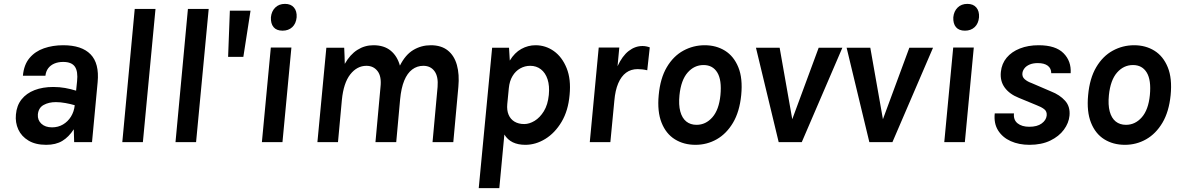

<svg xmlns="http://www.w3.org/2000/svg" viewBox="-20 -732 6069 989"><path d="M218 14Q163 14 126.8 -7.8Q90.5 -29.5 74.2 -65.2Q58 -101 62 -142Q66 -188.5 91 -220Q116 -251.5 158 -267.8Q200 -284 254.5 -284Q286.5 -284 315.5 -278.8Q344.5 -273.5 372 -265L377 -313Q382.5 -364 365.8 -388.5Q349 -413 305.5 -413Q279.5 -413 259.8 -404.5Q240 -396 228.2 -380.2Q216.5 -364.5 214 -342H98Q103 -398.5 132 -433Q161 -467.5 206.2 -483.2Q251.5 -499 305.5 -499Q401 -499 446.5 -452.2Q492 -405.5 483 -309L454 0H362Q361 -16.5 361 -33Q361 -49.5 360 -66Q334.5 -26.5 301 -6.2Q267.5 14 218 14ZM248 -76Q279.5 -76 304.5 -90.8Q329.5 -105.5 345.5 -131.2Q361.5 -157 365 -190Q343.5 -196.5 317.2 -201.2Q291 -206 267.5 -206Q231 -206 204.5 -191.2Q178 -176.5 175 -142Q173 -113.5 193 -94.8Q213 -76 248 -76Z M610 0 674 -686H781L716 0Z M884 0 948 -686H1055L990 0Z M1155 -439 1164 -677H1270.5L1233.5 -439Z M1435.5 -574Q1404.5 -574 1389.2 -592.2Q1374 -610.5 1375.5 -643Q1378.5 -674 1397.8 -693Q1417 -712 1448 -712Q1478.5 -712 1494.2 -693.2Q1510 -674.5 1508 -643Q1505 -610.5 1485.5 -592.2Q1466 -574 1435.5 -574ZM1329 0 1375 -487H1481L1435 0Z M1615 0 1661 -486H1753Q1754 -465 1754.8 -444.5Q1755.5 -424 1756 -403Q1783 -451 1820.8 -475Q1858.5 -499 1903.5 -499Q1958.5 -499 1992.5 -471Q2026.5 -443 2040 -394Q2068 -450 2109 -474.5Q2150 -499 2199 -499Q2253 -499 2286.5 -472.2Q2320 -445.5 2333.5 -397.2Q2347 -349 2341 -284L2315 0H2208L2234 -284Q2238.5 -337.5 2218.2 -365.2Q2198 -393 2160.5 -393Q2128.5 -393 2103.2 -374Q2078 -355 2062.2 -316.8Q2046.5 -278.5 2041 -220L2021 0H1914L1940 -284Q1946 -338 1925 -365.5Q1904 -393 1867.5 -393Q1819 -393 1784.2 -348.8Q1749.5 -304.5 1741 -217L1721 0Z M2446 237 2515 -486H2602Q2603 -469.5 2604 -453Q2605 -436.5 2606 -420Q2630.5 -460.5 2665.2 -479.8Q2700 -499 2738.5 -499Q2790.5 -499 2833 -468.8Q2875.5 -438.5 2898.8 -381Q2922 -323.5 2914 -243Q2907 -162 2872.8 -104.5Q2838.5 -47 2789 -16.5Q2739.5 14 2686 14Q2648.5 14 2621.5 1Q2594.5 -12 2578 -39L2552 237ZM2680.5 -93Q2706.5 -93 2733.8 -109.5Q2761 -126 2781.5 -159.2Q2802 -192.5 2807 -243Q2811.5 -290 2800.5 -323.5Q2789.5 -357 2766.2 -375Q2743 -393 2711 -393Q2683.5 -393 2659.5 -379.5Q2635.5 -366 2620 -340.2Q2604.5 -314.5 2601 -278L2593 -196Q2590 -164 2599.8 -141Q2609.5 -118 2630.2 -105.5Q2651 -93 2680.5 -93Z M3018 0 3064 -487H3170L3161 -391Q3185.5 -444 3218.5 -469.5Q3251.5 -495 3289.5 -495Q3299 -495 3308.2 -493.2Q3317.5 -491.5 3327 -488L3314 -370Q3302 -373 3289 -374.5Q3276 -376 3264.5 -376Q3230 -376 3205 -357.5Q3180 -339 3164.5 -302.8Q3149 -266.5 3144.5 -213L3124 0Z M3562.5 14Q3502 14 3456.2 -14.5Q3410.5 -43 3387.8 -100Q3365 -157 3373 -242Q3381 -329 3414.8 -386Q3448.5 -443 3499.8 -471Q3551 -499 3610 -499Q3669 -499 3714.5 -470.8Q3760 -442.5 3783.2 -385.5Q3806.5 -328.5 3798 -242Q3789.5 -156.5 3755.8 -99.8Q3722 -43 3671.8 -14.5Q3621.5 14 3562.5 14ZM3568 -89Q3615.5 -89 3649.5 -127.8Q3683.5 -166.5 3691 -242Q3698.5 -319.5 3675 -358.2Q3651.5 -397 3604 -397Q3556 -397 3522 -358.2Q3488 -319.5 3480 -242Q3475 -192 3484.2 -157.8Q3493.5 -123.5 3515 -106.2Q3536.5 -89 3568 -89Z M3874 -486H3996L4061 -118L4197 -486H4319L4110 0H3991Z M4341 -486H4463L4528 -118L4664 -486H4786L4577 0H4458Z M4950.5 -574Q4919.5 -574 4904.2 -592.2Q4889 -610.5 4890.5 -643Q4893.5 -674 4912.8 -693Q4932 -712 4963 -712Q4993.5 -712 5009.2 -693.2Q5025 -674.5 5023 -643Q5020 -610.5 5000.5 -592.2Q4981 -574 4950.5 -574ZM4844 0 4890 -487H4996L4950 0Z M5283 14Q5228.5 14 5186.2 -5Q5144 -24 5121.2 -60.2Q5098.5 -96.5 5104 -148H5203Q5199.5 -114.5 5221.5 -96.8Q5243.5 -79 5282 -79Q5322.5 -79 5345.5 -95.8Q5368.5 -112.5 5371.5 -136Q5374 -158 5358.5 -169.8Q5343 -181.5 5320 -190L5228 -228Q5180 -247 5155.2 -281Q5130.5 -315 5135.5 -362Q5140 -404.5 5165.5 -435Q5191 -465.5 5233.5 -482.2Q5276 -499 5330 -499Q5417.5 -499 5458.2 -458Q5499 -417 5495 -355H5395Q5395 -380 5377 -393.5Q5359 -407 5326 -407Q5301.5 -407 5284.2 -399.8Q5267 -392.5 5257.8 -381Q5248.5 -369.5 5246.5 -356Q5244 -336.5 5258.2 -324Q5272.5 -311.5 5294 -304L5394 -261Q5439 -243.5 5466.2 -213.2Q5493.5 -183 5489 -136Q5485.5 -98.5 5460.2 -64Q5435 -29.5 5390 -7.8Q5345 14 5283 14Z M5774.5 14Q5714 14 5668.2 -14.5Q5622.5 -43 5599.8 -100Q5577 -157 5585 -242Q5593 -329 5626.8 -386Q5660.5 -443 5711.8 -471Q5763 -499 5822 -499Q5881 -499 5926.5 -470.8Q5972 -442.5 5995.2 -385.5Q6018.5 -328.5 6010 -242Q6001.5 -156.5 5967.8 -99.8Q5934 -43 5883.8 -14.5Q5833.5 14 5774.5 14ZM5780 -89Q5827.5 -89 5861.5 -127.8Q5895.5 -166.5 5903 -242Q5910.5 -319.5 5887 -358.2Q5863.5 -397 5816 -397Q5768 -397 5734 -358.2Q5700 -319.5 5692 -242Q5687 -192 5696.2 -157.8Q5705.5 -123.5 5727 -106.2Q5748.5 -89 5780 -89Z"/></svg>

Font: Karla
Style: Bold Italic
Weight: 700
Italic angle: -8°
Designer: Jonathan Pinhorn
Version: Version 2.004;gftools[0.9.33]